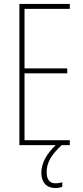

<svg xmlns="http://www.w3.org/2000/svg" viewBox="-20 -734 421 971"><path d="M216 136C216 88 240 48 292 0H333V-25H104V-363H320V-388H104V-689H333V-714H78V0H262C217 42 189 90 189 140C189 189 216 217 260 217C274 217 287 214 295 211V188C289 190 273 193 261 193C231 193 216 174 216 136Z"/></svg>

Font: Noto Sans Gurmukhi UI ExtraCondensed Thin
Style: Regular
Weight: 100
Width: 2
Designer: Jelle Bosma - Monotype Design Team
Foundry: Monotype Imaging Inc.
Version: Version 2.004